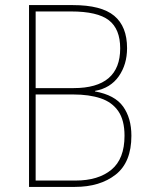

<svg xmlns="http://www.w3.org/2000/svg" viewBox="-20 -734 586 754"><path d="M94 0V-714H266Q378 -714 428.5 -672Q479 -630 479 -545Q479 -481 446.5 -434.5Q414 -388 353 -377V-375Q431 -361 463.5 -315.5Q496 -270 496 -201Q496 -97 434.5 -48.5Q373 0 274 0ZM120 -388H269Q452 -388 452 -544Q452 -620 407.5 -654.5Q363 -689 259 -689H120ZM120 -25H277Q366 -25 417.5 -67.5Q469 -110 469 -201Q469 -262 444.5 -297.5Q420 -333 375 -348Q330 -363 268 -363H120Z"/></svg>

Font: Noto Sans SemiCondensed Thin
Style: Regular
Weight: 100
Width: 4
Designer: Monotype Design Team
Foundry: Monotype Imaging Inc.
Version: Version 2.013; ttfautohint (v1.8.4.7-5d5b)